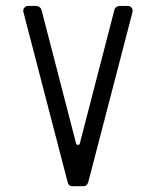

<svg xmlns="http://www.w3.org/2000/svg" viewBox="-20 -645 540 665"><path d="M124.5 -607.9 243.7 -147.5Q244.6 -143.6 250 -143.3Q255.4 -143.1 256.3 -147.5L375.5 -607.9Q378.4 -624.5 397.5 -624.5H422.4Q430.7 -624.5 435.8 -618.2Q440.9 -611.8 439 -603.5L285.2 -12.2Q279.8 0 269.5 0H230.5Q218.3 0 214.8 -12.2L61 -603.5Q59.1 -611.8 64.2 -618.2Q69.3 -624.5 77.6 -624.5H102.5Q120.6 -624.5 124.5 -607.9Z"/></svg>

Font: GOSTRUS
Style: type_B
Weight: 400
Designer: Юрий и Татьяна Кривогуз
Version: Version 02.00